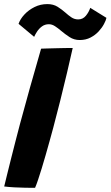

<svg xmlns="http://www.w3.org/2000/svg" viewBox="-30 -891 530 920"><path d="M138 9Q118.5 9 91.9 8.6Q65.2 8.1 38.2 6.7Q11.1 5.2 -9.9 2.5Q-4 -21.9 4.6 -57Q13.1 -92.1 23.6 -133.2Q34 -174.2 44.9 -216.9Q55.8 -259.5 66.2 -298.6Q87.6 -378.4 113.1 -469.3Q138.6 -560.2 166.9 -657.8Q175.4 -658.2 194.1 -658.7Q212.9 -659.1 236.2 -659.8Q259.5 -660.4 281.4 -660.8Q303.4 -661.1 318.4 -661.1Q306.6 -607.5 291.1 -542.2Q275.6 -476.9 258.7 -408.9Q241.8 -340.9 225 -278.4Q216.8 -247.6 207.4 -214.1Q198.1 -180.5 188.6 -147.4Q179.1 -114.2 169.9 -84.2Q160.8 -54.2 152.6 -30.1Q144.5 -5.9 138 9ZM58.9 -776.9Q67 -800 87.1 -821.6Q107.1 -843.2 135.5 -857.3Q163.9 -871.4 196.8 -871.4Q225.6 -871.4 246 -858.5Q266.4 -845.6 283.1 -830.8Q297.4 -817.8 312.1 -807.9Q326.8 -798 344.6 -798Q367 -798 381.3 -815.3Q395.6 -832.6 402.5 -853.4L480 -805.5Q477.8 -793.6 468.2 -775.8Q458.8 -758 442.7 -740.5Q426.6 -723 403.8 -711.1Q381 -699.2 351.9 -699.2Q325 -699.2 303.3 -713.3Q281.6 -727.4 263.2 -743Q248.1 -756 233.6 -765.4Q219 -774.9 204.4 -774.9Q185 -774.9 170.7 -764.2Q156.4 -753.5 147.3 -739.3Q138.2 -725.1 133.6 -714.5Z"/></svg>

Font: Grandstander Thin
Style: Italic
Weight: 100
Italic angle: -15°
Designer: Tyler Finck
Foundry: Etcetera Type Co
Version: Version 1.200